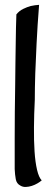

<svg xmlns="http://www.w3.org/2000/svg" viewBox="-20 -676 230 784"><path d="M124 -376Q122.1 -315.4 122.1 -268.6Q119.1 -210 118.7 -155.8Q118.2 -101.6 121.1 -57.6Q124 -13.7 131.3 17.6Q138.7 48.8 150.4 60.5Q143.6 66.4 132.8 72.8Q122.1 79.1 109.9 83Q97.7 86.9 85.4 87.4Q73.2 87.9 63.5 82Q47.9 74.2 44.4 55.7Q41 37.1 40 14.6Q40 4.9 40 -29.8Q40 -64.5 40 -112.8Q40 -161.1 40.5 -217.8Q41 -274.4 42 -329.1Q42 -372.1 43 -418.9Q43.9 -460 44.4 -511.2Q44.9 -562.5 46.9 -617.2Q58.6 -631.8 74.7 -639.6Q90.8 -647.5 105.5 -651.4Q123 -655.3 139.6 -656.2Q132.8 -569.3 129.4 -498.5Q126 -427.7 124 -376Z"/></svg>

Font: BKP Parklife Display
Style: Regular
Weight: 400
Designer: Font Diner, Inc.; LA MECHKY PLUS GmbH
Foundry: Font Diner, Inc.; LA MECHKY PLUS GmbH
Version: Version 1.007